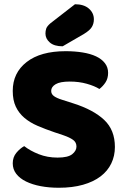

<svg xmlns="http://www.w3.org/2000/svg" viewBox="-20 -866 591 904"><path d="M251 -124Q300 -124 320 -140Q340 -156 340 -176Q340 -196 324 -207.5Q308 -219 279 -229L237 -243Q193 -258 157 -273.5Q121 -289 95 -311Q69 -333 54.5 -363.5Q40 -394 40 -438Q40 -523 105.5 -574Q171 -625 289 -625Q332 -625 369 -619Q406 -613 432.5 -600.5Q459 -588 474 -568.5Q489 -549 489 -523Q489 -497 477 -478.5Q465 -460 448 -447Q426 -461 389 -471.5Q352 -482 308 -482Q263 -482 242 -469.5Q221 -457 221 -438Q221 -423 234 -413.5Q247 -404 273 -396L326 -379Q420 -349 470.5 -301.5Q521 -254 521 -174Q521 -132 504 -96.5Q487 -61 453.5 -35.5Q420 -10 370.5 4Q321 18 257 18Q211 18 171.5 10.5Q132 3 102.5 -11.5Q73 -26 56.5 -47.5Q40 -69 40 -97Q40 -126 57 -146.5Q74 -167 94 -178Q122 -156 162.5 -140Q203 -124 251 -124ZM333 -846Q375 -846 398.5 -825.5Q422 -805 422 -775Q422 -755 412.5 -739Q403 -723 375 -706L275 -648Q235 -648 214.5 -666Q194 -684 194 -708Q194 -720 197.5 -731Q201 -742 217 -756Z"/></svg>

Font: Baloo Tammudu 2 ExtraBold
Style: Regular
Weight: 800
Designer: Maithili Shingre, Omkar Shende and Ek Type
Foundry: Ek Type
Version: Version 1.640;hotconv 1.0.111;makeotfexe 2.5.65597; ttfautoh